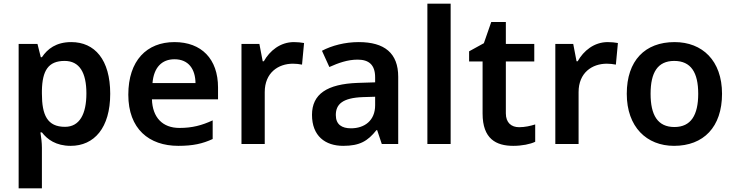

<svg xmlns="http://www.w3.org/2000/svg" viewBox="-20 -780 3980 1040"><path d="M366 -552C284 -552 237 -515 207 -470H201L183 -542H81V240H207V20C207 -6 203 -38 199 -63H207C236 -25 283 10 363 10C490 10 577 -87 577 -272C577 -457 493 -552 366 -552ZM330 -450C411 -450 448 -386 448 -274C448 -162 411 -93 332 -93C236 -93 207 -157 207 -273V-289C209 -397 241 -450 330 -450Z M925 -552C775 -552 675 -452 675 -267C675 -82 787 10 946 10C1026 10 1078 -2 1132 -27V-128C1073 -101 1022 -87 952 -87C860 -87 806 -144 803 -242H1161V-306C1161 -461 1071 -552 925 -552ZM925 -459C1002 -459 1038 -405 1039 -330H806C813 -415 857 -459 925 -459Z M1572 -552C1498 -552 1441 -505 1409 -448H1403L1385 -542H1288V0H1414V-281C1414 -386 1487 -435 1567 -435C1581 -435 1603 -433 1616 -430L1627 -547C1613 -550 1589 -552 1572 -552Z M1923 -552C1848 -552 1777 -533 1724 -505L1764 -417C1813 -439 1863 -457 1917 -457C1977 -457 2012 -430 2012 -361V-334L1918 -331C1751 -325 1670 -270 1670 -158C1670 -43 1742 10 1839 10C1929 10 1972 -16 2019 -75H2023L2048 0H2137V-364C2137 -492 2063 -552 1923 -552ZM1946 -254 2012 -256V-210C2012 -127 1955 -85 1881 -85C1832 -85 1799 -105 1799 -157C1799 -215 1835 -250 1946 -254Z M2421 0V-760H2295V0Z M2792 -91C2750 -91 2720 -115 2720 -166V-447H2874V-542H2720V-661H2641L2601 -546L2521 -502V-447H2594V-165C2594 -28 2667 10 2760 10C2807 10 2852 1 2879 -12V-106C2854 -98 2823 -91 2792 -91Z M3272 -552C3198 -552 3141 -505 3109 -448H3103L3085 -542H2988V0H3114V-281C3114 -386 3187 -435 3267 -435C3281 -435 3303 -433 3316 -430L3327 -547C3313 -550 3289 -552 3272 -552Z M3891 -272C3891 -452 3784 -552 3634 -552C3474 -552 3375 -452 3375 -272C3375 -92 3483 10 3631 10C3791 10 3891 -92 3891 -272ZM3504 -272C3504 -387 3542 -450 3632 -450C3723 -450 3762 -387 3762 -272C3762 -157 3723 -92 3633 -92C3542 -92 3504 -157 3504 -272Z"/></svg>

Font: Noto Sans Gunjala Gondi Semibold
Style: Regular
Weight: 400
Designer: Ek Type
Foundry: Ek Type
Version: Version 1.004